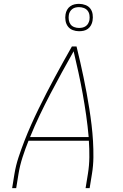

<svg xmlns="http://www.w3.org/2000/svg" viewBox="-20 -976 640 996"><path d="M43 0 55 -74Q62 -117 76 -159.5Q90 -202 106.5 -244.5Q123 -287 141.5 -328.5Q160 -370 180 -411Q200 -452 221 -493Q242 -534 264 -574.5Q286 -615 308 -655Q330 -695 353 -735H377Q387 -695 396 -655Q405 -615 413.5 -574.5Q422 -534 429.5 -493Q437 -452 443.5 -411Q450 -370 455 -328Q460 -286 462.5 -244Q465 -202 464.5 -159Q464 -116 457 -74L445 0H424L436 -74Q443 -117 443.5 -160.5Q444 -204 441 -246H128Q111 -204 97 -160.5Q83 -117 76 -74L64 0ZM440 -265Q435 -322 427 -378Q419 -434 409 -489.5Q399 -545 387 -600Q375 -655 362 -710Q331 -655 301 -600.5Q271 -546 242 -490.5Q213 -435 186 -378.5Q159 -322 136 -265ZM390 -814Q373 -814 357.5 -820Q342 -826 332.5 -838.5Q323 -851 320 -868Q317 -885 320 -902Q322 -914 328 -925Q334 -936 344.5 -943.5Q355 -951 367 -953.5Q379 -956 390 -956Q407 -956 423 -950Q439 -944 448.5 -931.5Q458 -919 460.5 -902Q463 -885 460 -868Q458 -856 452 -845Q446 -834 436 -826.5Q426 -819 414 -816.5Q402 -814 390 -814ZM390 -831Q399 -831 408 -833Q417 -835 425 -840.5Q433 -846 437.5 -854.5Q442 -863 444 -872Q446 -885 444 -898Q442 -911 434.5 -920.5Q427 -930 415 -934.5Q403 -939 390 -939Q381 -939 372 -937Q363 -935 355.5 -929.5Q348 -924 343 -915.5Q338 -907 337 -898Q335 -885 337 -872Q339 -859 346 -849.5Q353 -840 365 -835.5Q377 -831 390 -831Z"/></svg>

Font: Iosevka Curly ThExObl
Style: Regular
Weight: 100
Width: 7
Italic angle: -9°
Monospace: yes
Designer: Belleve Invis
Foundry: Belleve Invis
Version: Version 11.1.0; ttfautohint (v1.8.3)